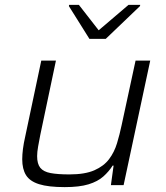

<svg xmlns="http://www.w3.org/2000/svg" viewBox="-20 -758 681 786"><path d="M245 8Q178 8 140 -4Q102 -16 86.5 -41Q71 -66 71 -106Q71 -125 74 -148.5Q77 -172 83 -198L149 -510H209L145 -206Q140 -181 136 -158Q132 -135 132 -119Q132 -87 145 -71Q158 -55 187 -49.5Q216 -44 264 -44Q328 -44 366.5 -61Q405 -78 426.5 -106.5Q448 -135 459 -171.5Q470 -208 478 -246L535 -510H595L486 0H434L445 -80H441Q426 -56 403 -35.5Q380 -15 342.5 -3.5Q305 8 245 8ZM346 -599 262 -733 263 -738H303L384 -634L506 -738H554L553 -733L413 -599Z"/></svg>

Font: Saira SemiExpanded Light
Style: Italic
Weight: 300
Width: 6
Italic angle: -12°
Designer: Hector Gatti with collaboration of the Omnibus-Type team
Foundry: Omnibus-Type
Version: Version 1.101